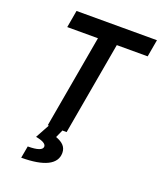

<svg xmlns="http://www.w3.org/2000/svg" viewBox="-166 -797 954 1136"><g transform="rotate(20 311.5 -229.0)"><path d="M187.5 0H194.3L146 88.4C189 96.2 211.4 108.9 211.4 126C211.4 147.5 179.7 158.7 119.1 158.7L105.5 234.4C249.5 234.4 324.7 196.8 324.7 125C324.7 87.9 302.2 64.9 257.8 48.8L279.3 1L276.4 0H306.2L409.2 -585H603.5L622.6 -693.4H116.2L97.2 -585H290.5Z"/></g></svg>

Font: Cascadia Mono SemiBold
Style: Italic
Weight: 600
Italic angle: -10°
Monospace: yes
Designer: Aaron Bell
Foundry: Saja Typeworks
Version: Version 2404.023